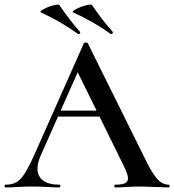

<svg xmlns="http://www.w3.org/2000/svg" viewBox="-27 -820 762 840"><path d="M231 -336H437L444 -310H216ZM711 0Q692 0 650 -2Q608 -4 589 -4Q564 -4 530 -2Q496 0 477 0Q473 0 473 -6Q473 -12 477 -12Q507 -12 520 -18.5Q533 -25 533 -40Q533 -55 516 -91L307 -516L348 -583L150 -137Q137 -107 137 -83Q137 -48 162 -30Q187 -12 232 -12Q237 -12 237 -6Q237 0 232 0Q214 0 180 -2Q142 -4 114 -4Q87 -4 51 -2Q19 0 -2 0Q-7 0 -7 -6Q-7 -12 -2 -12Q26 -12 45 -23Q64 -34 82 -62.5Q100 -91 125 -147L340 -631Q342 -634 349 -634Q356 -634 357 -631L602 -137Q636 -65 659.5 -38.5Q683 -12 711 -12Q715 -12 715 -6Q715 0 711 0ZM294 -765Q285 -769 304.5 -779.5Q324 -790 348.5 -796.5Q373 -803 376 -797Q421 -731 466 -681Q467 -680 467 -678Q467 -675 464 -672.5Q461 -670 458 -671Q380 -727 294 -765ZM153 -765Q144 -769 163 -779.5Q182 -790 206.5 -796.5Q231 -803 233 -797Q253 -768 276.5 -737Q300 -706 323 -681Q324 -680 324 -678Q324 -675 321.5 -672.5Q319 -670 315 -671Q239 -726 153 -765Z"/></svg>

Font: Cormorant Unicase SemiBold
Style: Regular
Weight: 600
Designer: Christian Thalmann (Catharsis Fonts)
Foundry: Catharsis Fonts
Version: Version 4.000